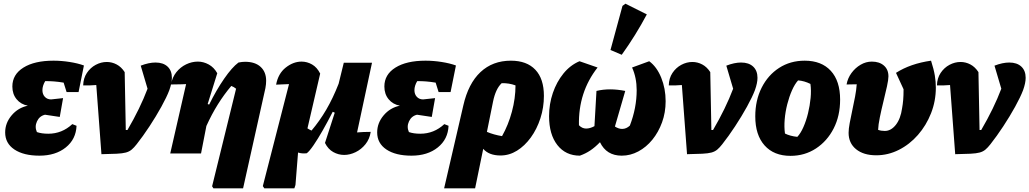

<svg xmlns="http://www.w3.org/2000/svg" viewBox="-20 -832 5581 1041"><path d="M194 12Q108 12 58 -21.5Q8 -55 8 -114Q8 -165 43 -206.5Q78 -248 131 -259Q93 -266 70 -294Q47 -322 47 -363Q47 -428 107 -465.5Q167 -503 270 -503Q313 -503 357.5 -496Q402 -489 435 -477L406 -333H341L325 -384Q271 -393 225 -392Q210 -367 210 -343Q210 -321 223 -307Q236 -293 257 -293L322 -300L304 -198L224 -210Q194 -203 180.5 -174Q167 -145 180 -116Q205 -107 242 -107Q316 -107 372 -159L395 -150Q392 -77 336.5 -32.5Q281 12 194 12Z M671 -127Q740 -245 780 -351L743 -476Q787 -493 823 -493Q865 -493 888.5 -471Q912 -449 912 -410Q912 -382 898 -343Q884 -306 855 -253.5Q826 -201 790.5 -147Q755 -93 721 -50Q707 -32 694 -21Q681 -10 662.5 -5Q644 0 612.5 1.5Q581 3 530 4L502 -371Q468 -368 431 -369Q432 -408 451 -436.5Q470 -465 499 -480.5Q528 -496 559 -496Q587 -496 612.5 -482.5Q638 -469 656 -441L662 -127Z M903 0 989 -376Q979 -375 966 -375Q953 -375 938.5 -374.5Q924 -374 907 -374Q914 -413 936 -440.5Q958 -468 989 -483Q1020 -498 1053 -498Q1083 -498 1111.5 -482.5Q1140 -467 1158 -435L1106 -268L1114 -265Q1153 -344 1195.5 -405.5Q1238 -467 1273 -493Q1293 -497 1309 -497Q1363 -497 1393 -469.5Q1423 -442 1423 -394Q1423 -385 1422 -375Q1421 -365 1419 -354L1298 189H1137L1130 178L1260 -351Q1248 -361 1234 -366Q1195 -320 1161.5 -266.5Q1128 -213 1099 -149L1070 0Z M1576 189H1413L1405 177L1547 -376Q1528 -375 1511 -374.5Q1494 -374 1477 -373Q1488 -433 1529 -465.5Q1570 -498 1615 -498Q1645 -498 1672 -482.5Q1699 -467 1716 -433L1647 -136Q1658 -129 1669 -124Q1713 -176 1749 -237.5Q1785 -299 1816 -378L1844 -492H1997L1916 -114Q1951 -117 1990 -117Q1984 -78 1961.5 -50Q1939 -22 1908 -7Q1877 8 1846 8Q1815 8 1787 -7.5Q1759 -23 1742 -57L1795 -221L1784 -226Q1757 -173 1730 -125.5Q1703 -78 1680 -44.5Q1657 -11 1643 -1Q1617 2 1596 -5L1582 171Z M2211 12Q2125 12 2075 -21.5Q2025 -55 2025 -114Q2025 -165 2060 -206.5Q2095 -248 2148 -259Q2110 -266 2087 -294Q2064 -322 2064 -363Q2064 -428 2124 -465.5Q2184 -503 2287 -503Q2330 -503 2374.5 -496Q2419 -489 2452 -477L2423 -333H2358L2342 -384Q2288 -393 2242 -392Q2227 -367 2227 -343Q2227 -321 2240 -307Q2253 -293 2274 -293L2339 -300L2321 -198L2241 -210Q2211 -203 2197.5 -174Q2184 -145 2197 -116Q2222 -107 2259 -107Q2333 -107 2389 -159L2412 -150Q2409 -77 2353.5 -32.5Q2298 12 2211 12Z M2388 189 2492 -260Q2519 -379 2585 -441Q2651 -503 2750 -503Q2836 -503 2882.5 -454Q2929 -405 2929 -312Q2929 -249 2910 -190.5Q2891 -132 2858 -86.5Q2825 -41 2783 -15Q2741 11 2694 11Q2631 11 2600 -25L2556 189ZM2653 -280 2620 -117Q2658 -101 2702 -94Q2736 -154 2755.5 -226.5Q2775 -299 2775 -369Q2740 -382 2700 -381Q2667 -350 2653 -280Z M3124 12Q3047 12 3002 -45.5Q2957 -103 2957 -202Q2957 -268 2977.5 -328Q2998 -388 3035 -433.5Q3072 -479 3122 -500L3220 -466Q3115 -332 3119 -153Q3136 -135 3158 -135Q3179 -135 3203 -148L3214 -339Q3284 -356 3370 -339L3314 -146Q3334 -133 3353 -133Q3376 -133 3395 -151Q3432 -247 3432 -343Q3432 -411 3407 -466L3500 -500Q3541 -470 3565 -411Q3589 -352 3589 -283Q3589 -222 3569.5 -168.5Q3550 -115 3517 -74.5Q3484 -34 3441 -11Q3398 12 3351 12Q3268 12 3233 -61Q3207 -34 3181 -16.5Q3155 1 3124 12ZM3351 -535 3290 -561 3355 -800 3371 -812 3487 -754Q3427 -641 3351 -535Z M3846 -127Q3915 -245 3955 -351L3918 -476Q3962 -493 3998 -493Q4040 -493 4063.5 -471Q4087 -449 4087 -410Q4087 -382 4073 -343Q4059 -306 4030 -253.5Q4001 -201 3965.5 -147Q3930 -93 3896 -50Q3882 -32 3869 -21Q3856 -10 3837.5 -5Q3819 0 3787.5 1.5Q3756 3 3705 4L3677 -371Q3643 -368 3606 -369Q3607 -408 3626 -436.5Q3645 -465 3674 -480.5Q3703 -496 3734 -496Q3762 -496 3787.5 -482.5Q3813 -469 3831 -441L3837 -127Z M4266 13Q4176 13 4125.5 -43.5Q4075 -100 4075 -201Q4075 -288 4109.5 -356.5Q4144 -425 4204.5 -464Q4265 -503 4343 -503Q4434 -503 4484.5 -448Q4535 -393 4535 -292Q4535 -204 4500 -135.5Q4465 -67 4404 -27Q4343 13 4266 13ZM4303 -90Q4321 -109 4336 -143Q4351 -177 4361 -218Q4371 -259 4375 -300.5Q4379 -342 4374 -377Q4358 -385 4341 -390Q4324 -395 4307 -396Q4289 -376 4274 -342Q4259 -308 4248.5 -267Q4238 -226 4234.5 -184.5Q4231 -143 4236 -108Q4264 -94 4303 -90Z M4731 10Q4662 10 4621.5 -23Q4581 -56 4581 -112Q4581 -133 4587 -165Q4593 -197 4601 -234Q4609 -271 4616 -307.5Q4623 -344 4625 -375Q4603 -374 4570 -374Q4576 -408 4596.5 -436Q4617 -464 4646 -481Q4675 -498 4707 -498Q4748 -498 4772.5 -476.5Q4797 -455 4797 -418Q4797 -400 4789 -363.5Q4781 -327 4770 -282.5Q4759 -238 4750.5 -196.5Q4742 -155 4741 -128Q4757 -122 4777 -122Q4811 -122 4837 -155Q4863 -188 4871 -245Q4875 -267 4877 -290.5Q4879 -314 4879 -348L4838 -437Q4916 -487 5028 -503Q5043 -456 5048.5 -422.5Q5054 -389 5054 -357Q5054 -284 5028 -218Q5002 -152 4957 -100.5Q4912 -49 4853.5 -19.5Q4795 10 4731 10Z M5300 -127Q5369 -245 5409 -351L5372 -476Q5416 -493 5452 -493Q5494 -493 5517.5 -471Q5541 -449 5541 -410Q5541 -382 5527 -343Q5513 -306 5484 -253.5Q5455 -201 5419.5 -147Q5384 -93 5350 -50Q5336 -32 5323 -21Q5310 -10 5291.5 -5Q5273 0 5241.5 1.5Q5210 3 5159 4L5131 -371Q5097 -368 5060 -369Q5061 -408 5080 -436.5Q5099 -465 5128 -480.5Q5157 -496 5188 -496Q5216 -496 5241.5 -482.5Q5267 -469 5285 -441L5291 -127Z"/></svg>

Font: Piazzolla ExtraBold
Style: Italic
Weight: 800
Italic angle: -11.3°
Designer: Juan Pablo del Peral
Foundry: Huerta Tipografica
Version: Version 1.330